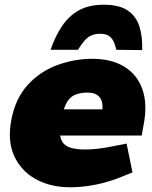

<svg xmlns="http://www.w3.org/2000/svg" viewBox="-20 -784 645 813"><path d="M277 9Q193 9 130.5 -26Q68 -61 39.5 -125Q11 -189 28 -276Q45 -367 97 -424Q149 -481 221.5 -508Q294 -535 370 -535Q453 -535 507.5 -501Q562 -467 583.5 -404.5Q605 -342 588 -255L580 -210H235Q238 -188 250.5 -175Q263 -162 286 -156.5Q309 -151 342 -151Q367 -151 396.5 -154.5Q426 -158 460 -165L516 -176L541 -54L504 -39Q444 -14 387 -2.5Q330 9 277 9ZM250 -321H414Q416 -358 399.5 -375Q383 -392 351 -392Q311 -392 287.5 -377Q264 -362 250 -321ZM419 -764Q484 -764 520 -740Q556 -716 570 -673Q584 -630 582 -572L473 -573Q467 -597 459 -612Q451 -627 438 -634Q425 -641 403 -641Q383 -641 367 -634Q351 -627 338 -612Q325 -597 310 -573H194Q214 -631 243 -674Q272 -717 314.5 -740.5Q357 -764 419 -764Z"/></svg>

Font: REM Black
Style: Italic
Weight: 900
Italic angle: -11°
Designer: Octavio Pardo
Foundry: Ashler Design
Version: Version 1.005;gftools[0.9.28]